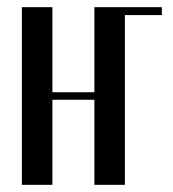

<svg xmlns="http://www.w3.org/2000/svg" viewBox="-20 -515 482 535"><path d="M126 -495V-258H243V-495H328V0H243V-237H126V0H41V-495ZM326 -495H431V-473H326Z"/></svg>

Font: Moniqa SemBd Heading
Style: Regular
Weight: 600
Designer: Rajesh Rajput
Foundry: Rajesh Rajput
Version: Version 1.000